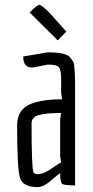

<svg xmlns="http://www.w3.org/2000/svg" viewBox="-20 -758 382 785"><path d="M230 -377V-433Q230 -473 220.5 -483.5Q211 -494 175 -494L125 -484Q115 -482 110 -482Q75 -482 75 -527L175 -544Q250 -544 266 -524Q274 -514 278.5 -507Q283 -500 284 -482Q287 -453 287 -415V0Q242 0 234 -6.5Q226 -13 226 -50Q216 -44 198 -28Q160 7 134 7Q73 7 61.5 -31.5Q50 -70 50 -245Q50 -312 108 -334Q156 -352 230 -352H234ZM226 -296Q168 -296 138.5 -287.5Q109 -279 109 -253Q109 -70 117 -53Q121 -46 135 -46Q149 -46 165.5 -54Q182 -62 200.5 -75.5Q219 -89 230 -94L226 -119V-271L230 -296ZM101 -707Q132 -738 141 -738Q150 -738 183 -705L251 -629L216 -593Z"/></svg>

Font: Economica
Style: Regular
Weight: 400
Designer: Vicente Lamonaca
Foundry: Vicente Lamonaca
Version: Version 1.101